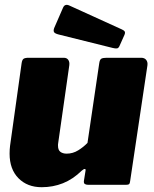

<svg xmlns="http://www.w3.org/2000/svg" viewBox="-20 -771 641 801"><path d="M154 10Q94 10 57 -27.5Q20 -65 20 -130Q20 -138 20.5 -147Q21 -156 22 -163L70 -506Q72 -521 78 -525.5Q84 -530 100 -530H246Q259 -530 265 -521Q271 -512 269 -498L223 -176Q222 -172 222 -168.5Q222 -165 222 -163Q222 -145 232 -137.5Q242 -130 258 -130Q284 -130 306.5 -144Q329 -158 345 -175L394 -507Q396 -522 402.5 -526Q409 -530 426 -530H569Q583 -530 590 -521Q597 -512 595 -498L523 -16Q522 -6 518.5 -3Q515 0 506 0H348Q340 0 334.5 -3Q329 -6 330 -16L337 -60Q338 -66 333.5 -66Q329 -66 321 -59Q284 -23 242.5 -6.5Q201 10 154 10ZM243 -739Q247 -748 253.5 -750Q260 -752 267 -749L489 -648Q498 -644 500.5 -639Q503 -634 499 -625L478 -578Q474 -570 468 -569Q462 -568 450 -571L225 -627Q209 -631 205.5 -637Q202 -643 206 -654Z"/></svg>

Font: Libre Franklin Black
Style: Italic
Weight: 900
Italic angle: -8°
Designer: Pablo Impallari, Rodrigo Fuenzalida, Nhung Nguyen
Foundry: Impallari Type
Version: Version 3.000